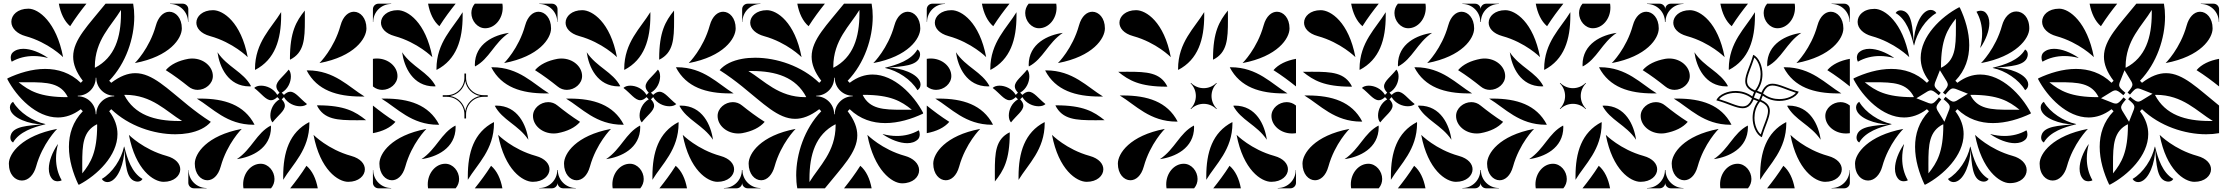

<svg xmlns="http://www.w3.org/2000/svg" viewBox="-20 -1020 12040 1040"><path d="M33.6 -437.6C33.6 -434.3 34.1 -430.9 35 -427.6C48.3 -377.8 140.9 -347.5 207.6 -346.3C134.5 -339.1 51.5 -337.5 38 -287C36.8 -282.8 36.2 -278.5 36.2 -274.4C36.2 -263.7 40.4 -254 50.7 -248.1C84.4 -306.3 160.6 -330.9 225.4 -346.7L225.8 -348.2C159 -362.1 84.4 -410.4 50.7 -468.6C39.4 -462.1 33.6 -449.9 33.6 -437.6ZM531.4 -50.7C537.9 -39.4 550.1 -33.6 562.3 -33.6C565.7 -33.6 569.1 -34.1 572.4 -35C622.2 -48.3 652.5 -140.9 653.7 -207.6C660.9 -134.5 662.5 -51.5 713 -38C717.2 -36.8 721.5 -36.2 725.6 -36.2C736.3 -36.2 746 -40.4 752 -50.7C693.7 -84.4 669.2 -160.6 653.3 -225.4L651.8 -225.8C637.9 -159 589.6 -84.4 531.4 -50.7ZM20 -590.8C71.2 -493.4 176.7 -383.7 293.5 -383.7C334 -383.7 376 -396.9 417.5 -428.5L428.5 -417.5C373.9 -360.9 353.3 -293.2 353.3 -224.6C353.3 -153.6 375.4 -81.7 404.7 -20H409.2C506.6 -71.2 616.3 -176.7 616.3 -293.5C616.3 -334.1 603.1 -376 571.5 -417.5L582.5 -428.5C677.4 -337 814.1 -292.7 929.6 -292.7C954.2 -292.7 977.9 -294.7 1000 -298.7V-448.2C885.4 -540.2 805.6 -623.7 713 -623.7C673.1 -623.7 630.9 -608.3 582.5 -571.5L571.5 -582.5C663 -677.4 707.3 -814.1 707.3 -929.6C707.3 -954.3 705.3 -977.9 701.3 -1000H551.8C459.8 -885.4 376.3 -805.6 376.3 -713C376.3 -673.1 391.7 -630.9 428.5 -582.5L417.5 -571.5C360.9 -626.1 293.2 -646.7 224.6 -646.7C153.6 -646.7 81.6 -624.6 20 -595.3ZM401.2 -498.5V-501.5C429.2 -501.5 454.4 -513.3 472.1 -532.2C488.5 -549.6 498.5 -573 498.5 -598.8H501.5C501.5 -570.8 513.3 -545.6 532.2 -527.9C549.6 -511.5 573 -501.5 598.8 -501.5V-498.5C570.8 -498.5 545.6 -486.7 527.9 -467.8C511.5 -450.4 501.5 -427 501.5 -401.3H498.5C498.5 -429.2 486.7 -454.4 467.8 -472.1C450.4 -488.5 427 -498.5 401.2 -498.5ZM28 -134C28 -73.7 62.4 -42.1 98.8 -42.1C135.2 -42.1 163.8 -75.1 175.5 -117.8C210.2 -243.5 289.5 -321.8 289.5 -321.8C99.5 -285.8 28 -189 28 -134ZM38.1 -707.6C38.1 -699.8 39.9 -692 43.5 -685.8C79.8 -706.8 120.5 -716.5 162.1 -716.5C187.2 -716.5 212.7 -713 237.8 -706.3L238.2 -707.7C195.2 -736.6 146.4 -755.6 106.1 -755.6C82.7 -755.6 62.3 -749.1 47.6 -734.5C41.3 -728.1 38.1 -717.9 38.1 -707.6ZM80.9 -574.3C87.3 -574.4 93.7 -574.4 100 -574.4C111.4 -574.4 122.4 -574.5 133.1 -574.5C235.9 -574.5 309.2 -570.9 347.2 -494.2L341.3 -493.7C196.7 -494 139.2 -527.4 80.9 -574.3ZM244.4 -106.1C244.4 -82.7 250.9 -62.3 265.5 -47.6C271.9 -41.3 282.1 -38.1 292.4 -38.1C300.1 -38.1 308 -39.9 314.2 -43.5C293.2 -79.8 283.5 -120.5 283.5 -162.1C283.5 -187.2 287 -212.7 293.7 -237.8L292.3 -238.2C263.4 -195.2 244.4 -146.4 244.4 -106.1ZM425.5 -133.1C425.5 -235.9 429.1 -309.2 505.8 -347.2L506.3 -341.3C506 -196.7 472.6 -139.3 425.7 -80.9C425.6 -87.3 425.6 -93.7 425.6 -100C425.6 -111.4 425.5 -122.4 425.5 -133.1ZM493.7 -658.7C494 -803.3 583.1 -880.1 635.3 -966.1L635.4 -947C635 -818.2 602.8 -709 494.2 -652.8ZM298.7 -1000C308.2 -947.8 328.7 -904.5 360 -878C388.6 -923.3 418.9 -963.4 448.2 -1000ZM652.8 -505.8 658.7 -506.3C803.3 -506 880.1 -416.9 966.1 -364.7L947 -364.6C818.2 -365 709 -397.2 652.8 -505.8ZM878 -640C923.3 -611.4 963.4 -581.1 1000 -551.8V-701.3C947.8 -691.8 904.5 -671.3 878 -640ZM901.2 -998.5C954.9 -998.5 998.5 -954.9 998.5 -901.3H1000V-970C1000 -986.6 986.6 -1000 970 -1000H901.2ZM710.5 -678.3C900.5 -714.3 964.9 -811.6 964.9 -866.2C964.9 -922.5 931.9 -956.4 897 -956.4C862.6 -956.4 835.9 -923.8 824.5 -882.3C789.8 -756.6 710.5 -678.3 710.5 -678.3ZM678.2 -289.5C714.2 -99.5 811.6 -35.1 866.2 -35.1C922.5 -35.1 956.4 -68.1 956.4 -103C956.4 -131.5 933.8 -161.3 882.2 -175.5C756.5 -210.2 678.2 -289.5 678.2 -289.5ZM41.4 -902.1C41.4 -865.3 74.7 -836.3 117.8 -824.5C243.4 -789.8 321.8 -710.5 321.8 -710.5C285.8 -900.5 189 -973 134 -973C74.9 -973 41.4 -938.6 41.4 -902.1Z M1043.6 -897C1043.6 -868.5 1066.2 -838.7 1117.8 -824.5C1243.4 -789.8 1321.8 -710.5 1321.8 -710.5C1285.8 -900.5 1188.4 -964.9 1133.8 -964.9C1077.5 -964.9 1043.6 -931.9 1043.6 -897ZM1357 -543.6C1395.6 -514.2 1419.5 -477.1 1448.1 -477.1C1458.5 -477.1 1469.5 -482 1482 -494L1494 -482C1459.4 -461.7 1444.4 -424.1 1444.4 -394.2C1444.4 -378.4 1448.6 -364.8 1456.3 -357C1486.4 -395.5 1523.1 -419.4 1523.1 -447.8C1523.1 -458.3 1518.1 -469.4 1506 -482L1518 -494C1538.3 -459.4 1575.9 -444.4 1605.8 -444.4C1621.6 -444.4 1635.2 -448.6 1643 -456.3C1604.5 -486.4 1580.6 -523.1 1552.2 -523.1C1541.7 -523.1 1530.7 -518.1 1518 -506L1506 -518C1540.6 -538.3 1555.6 -575.9 1555.6 -605.8C1555.6 -621.6 1551.4 -635.2 1543.7 -643C1513.6 -604.5 1476.9 -580.6 1476.9 -552.2C1476.9 -541.7 1481.9 -530.7 1494 -518L1482 -506C1461.7 -540.6 1424.1 -556 1394.2 -556C1378.4 -556 1364.8 -551.7 1357 -543.6ZM1035.1 -133.8C1035.1 -77.5 1068.1 -43.6 1103 -43.6C1131.5 -43.6 1161.3 -66.2 1175.5 -117.8C1210.2 -243.4 1289.5 -321.8 1289.5 -321.8C1099.5 -285.8 1035.1 -188.4 1035.1 -133.8ZM1000 -30C1000 -13.4 1013.4 0 1030 0H1098.8V-1.5C1045.1 -1.5 1001.5 -45.1 1001.5 -98.8H1000ZM1158 -737C1169 -658 1215 -552 1332 -552L1340 -553C1299.2 -631 1212 -656 1158 -737ZM1000 -551.8C1015.4 -538.8 1033.1 -533.2 1050.5 -533.2C1092.7 -533.2 1133 -566.2 1133 -608C1133 -660 1082.6 -703 1021.5 -703C1014.4 -703 1007.3 -702.5 1000 -701.3ZM1046 -486C1132 -434 1208.3 -344.5 1352.9 -344.2L1358.8 -344.7C1302.6 -453.3 1194 -486 1065 -486ZM1000 -298.7C1052.2 -308.2 1095.5 -328.7 1122 -360C1076.7 -388.6 1036.6 -418.9 1000 -448.2ZM1263 -158C1342 -169 1448 -215 1448 -332L1447 -340C1369 -299.2 1344 -212 1263 -158ZM1297 -21.5C1297 -14.5 1297.5 -7.3 1298.7 0H1448.2C1461.2 -15.4 1466.8 -33.1 1466.8 -50.5C1466.8 -92.7 1433.8 -133 1392 -133C1340 -133 1297 -82.6 1297 -21.5ZM1514 -46C1566 -132 1655.5 -208.3 1655.8 -352.9L1655.3 -358.8C1546.7 -302.6 1514 -194 1514 -65ZM1551.8 0H1701.3C1691.8 -52.2 1671.3 -95.5 1640 -122C1611.3 -76.7 1581.1 -36.6 1551.8 0ZM1361.2 -647.1 1361.7 -641.2C1470.3 -697.4 1502.5 -806.6 1502.9 -935.4C1502.9 -942.1 1502.9 -947.8 1502.8 -954.5C1450.6 -868.5 1361.5 -791.7 1361.2 -647.1ZM1550.5 -702.4 1551 -696.6C1627.6 -734.6 1631.3 -807.8 1631.3 -910.6C1631.3 -921.3 1631.2 -932.4 1631.2 -943.7C1631.2 -950.1 1631.2 -956.4 1631 -962.9C1584.1 -904.5 1550.8 -847 1550.5 -702.4ZM1641.2 -638.3C1697.4 -529.7 1806.6 -497.5 1935.4 -497.1C1942.1 -497.1 1947.8 -497.1 1954.5 -497.2C1868.5 -549.4 1791.7 -638.5 1647.1 -638.8ZM1696.6 -449C1734.5 -372.4 1807.8 -368.7 1910.6 -368.7C1921.3 -368.7 1932.4 -368.8 1943.7 -368.8C1950.1 -368.8 1956.4 -368.8 1962.9 -369C1904.5 -415.9 1847 -449.2 1702.4 -449.5ZM1710.5 -678.3C1900.5 -714.3 1964.9 -811.6 1964.9 -866.2C1964.9 -922.5 1931.9 -956.4 1897 -956.4C1868.5 -956.4 1838.7 -933.8 1824.5 -882.3C1789.8 -756.6 1710.5 -678.3 1710.5 -678.3ZM1678.2 -289.5C1714.2 -99.5 1811.6 -35.1 1866.2 -35.1C1922.5 -35.1 1956.4 -68.1 1956.4 -103C1956.4 -131.5 1933.8 -161.3 1882.2 -175.5C1756.5 -210.2 1678.2 -289.5 1678.2 -289.5Z M2263 -158C2342 -169 2448 -215 2448 -332L2447 -340C2369 -299.2 2344 -212 2263 -158ZM2297 -21.5C2297 -14.5 2297.5 -7.3 2298.7 0H2448.2C2461.2 -15.4 2466.8 -33.1 2466.8 -50.5C2466.8 -92.7 2433.8 -133 2392 -133C2340 -133 2297 -82.6 2297 -21.5ZM2514 -46C2566 -132 2655.5 -208.3 2655.8 -352.9L2655.3 -358.8C2546.7 -302.6 2514 -194 2514 -65ZM2551.8 0H2701.3C2691.8 -52.2 2671.3 -95.5 2640 -122C2611.3 -76.7 2581.1 -36.6 2551.8 0ZM2552 -668 2553 -660C2631 -700.8 2656 -788 2737 -842C2658 -831 2552 -785 2552 -668ZM2533.2 -949.5C2533.2 -907.3 2566.2 -867 2608 -867C2660 -867 2703 -917.4 2703 -978.5C2703 -985.6 2702.5 -992.7 2701.3 -1000H2551.8C2538.8 -984.7 2533.2 -966.9 2533.2 -949.5ZM2344.2 -647.1 2344.7 -641.2C2453.3 -697.4 2486 -806 2486 -935V-954C2434 -868 2344.5 -791.7 2344.2 -647.1ZM2298.7 -1000C2308.2 -947.8 2328.7 -904.5 2360 -878C2388.6 -923.3 2418.9 -963.4 2448.2 -1000ZM2660 -447C2700.8 -369 2788 -344 2842 -263C2831 -342 2785 -448 2668 -448ZM2867 -392C2867 -340 2917.4 -297 2978.5 -297C2985.6 -297 2992.7 -297.5 3000 -298.7V-448.2C2984.7 -461.2 2966.9 -466.8 2949.5 -466.8C2907.3 -466.8 2867 -433.8 2867 -392ZM2641.2 -655.3C2697.4 -546.7 2806 -514 2935 -514H2954C2868 -566 2791.7 -655.5 2647.1 -655.8ZM2878 -640C2923.3 -611.3 2963.4 -581.1 3000 -551.8V-701.3C2947.8 -691.8 2904.5 -671.3 2878 -640ZM2158 -737C2169 -658 2215 -552 2332 -552L2340 -553C2299.2 -631 2212 -656 2158 -737ZM2000 -551.8C2015.4 -538.8 2033.1 -533.2 2050.5 -533.2C2092.7 -533.2 2133 -566.2 2133 -608C2133 -660 2082.6 -703.1 2021.5 -703.1C2014.4 -703.1 2007.3 -702.5 2000 -701.3ZM2046 -486C2132 -434 2208.3 -344.5 2352.9 -344.2L2358.8 -344.7C2302.6 -453.3 2194 -486 2065 -486ZM2000 -298.7C2052.2 -308.2 2095.5 -328.7 2122 -360C2076.7 -388.7 2036.6 -418.9 2000 -448.2ZM2678.2 -289.5C2714.2 -99.5 2811.6 -35.1 2866.2 -35.1C2922.5 -35.1 2956.4 -68.1 2956.4 -103C2956.4 -131.5 2933.8 -161.3 2882.2 -175.5C2756.5 -210.2 2678.2 -289.5 2678.2 -289.5ZM2901.2 0H2970C2986.6 0 3000 -13.4 3000 -30V-98.8H2998.5C2998.5 -45.1 2954.9 -1.5 2901.2 -1.5ZM2710.5 -678.3C2900.5 -714.3 2964.9 -811.6 2964.9 -866.2C2964.9 -922.5 2931.9 -956.4 2897 -956.4C2868.5 -956.4 2838.7 -933.8 2824.5 -882.3C2789.8 -756.6 2710.5 -678.3 2710.5 -678.3ZM2901.2 -998.5C2954.9 -998.5 2998.5 -954.9 2998.5 -901.3H3000V-970C3000 -986.6 2986.6 -1000 2970 -1000H2901.2ZM2043.6 -897C2043.6 -868.5 2066.2 -838.7 2117.8 -824.5C2243.4 -789.8 2321.8 -710.5 2321.8 -710.5C2285.8 -900.5 2188.4 -964.9 2133.8 -964.9C2077.5 -964.9 2043.6 -931.9 2043.6 -897ZM2000 -901.3H2001.5C2001.5 -954.9 2045.1 -998.5 2098.8 -998.5V-1000H2030C2013.4 -1000 2000 -986.6 2000 -970ZM2035.1 -133.8C2035.1 -77.5 2068.1 -43.6 2103 -43.6C2131.5 -43.6 2161.3 -66.3 2175.5 -117.8C2210.2 -243.5 2289.5 -321.8 2289.5 -321.8C2099.5 -285.8 2035.1 -188.4 2035.1 -133.8ZM2000 -30C2000 -13.4 2013.4 0 2030 0H2098.8V-1.5C2045.1 -1.5 2001.5 -45.1 2001.5 -98.8H2000ZM2378.2 -495.5H2401.2C2453.3 -495.5 2495.5 -453.3 2495.5 -401.3V-378.3H2504.5V-401.3C2504.5 -453.3 2546.7 -495.5 2598.8 -495.5H2621.8V-504.5H2598.8C2546.7 -504.5 2504.5 -546.7 2504.5 -598.8V-621.8H2495.5V-598.8C2495.5 -546.7 2453.3 -504.5 2401.2 -504.5H2378.2ZM2418.6 -500C2459.8 -507.3 2492.5 -539.2 2500 -581.4C2507.3 -540.2 2539.2 -507.5 2581.4 -500C2540.2 -492.7 2507.5 -460.8 2500 -418.6C2492.7 -459.8 2460.8 -492.5 2418.6 -500Z M3710.5 -678.2C3900.5 -714.2 3964.9 -811.6 3964.9 -866.2C3964.9 -922.5 3931.9 -956.4 3897 -956.4C3868.5 -956.4 3838.7 -933.8 3824.5 -882.2C3789.8 -756.5 3710.5 -678.2 3710.5 -678.2ZM3043.6 -897C3043.6 -868.5 3066.2 -838.7 3117.8 -824.5C3243.4 -789.8 3321.8 -710.5 3321.8 -710.5C3285.8 -900.5 3188.4 -964.9 3133.8 -964.9C3077.5 -964.9 3043.6 -931.9 3043.6 -897ZM3035.1 -133.8C3035.1 -77.5 3068.1 -43.6 3103 -43.6C3131.5 -43.6 3161.3 -66.2 3175.5 -117.8C3210.2 -243.4 3289.5 -321.8 3289.5 -321.8C3099.5 -285.8 3035.1 -188.4 3035.1 -133.8ZM3000 -30C3000 -13.4 3013.4 0 3030 0H3098.8V-1.5C3045.1 -1.5 3001.5 -45.1 3001.5 -98.8H3000ZM3357 -543.6C3395.6 -514.2 3419.5 -477.1 3448.1 -477.1C3458.5 -477.1 3469.5 -482 3482 -494L3494 -482C3459.4 -461.7 3444.4 -424.1 3444.4 -394.2C3444.4 -378.4 3448.6 -364.8 3456.3 -357C3486.4 -395.5 3523.1 -419.4 3523.1 -447.8C3523.1 -458.3 3518.1 -469.4 3506 -482L3518 -494C3538.3 -459.4 3575.9 -444.4 3605.8 -444.4C3621.6 -444.4 3635.2 -448.6 3643 -456.3C3604.5 -486.4 3580.6 -523.1 3552.2 -523.1C3541.7 -523.1 3530.7 -518.1 3518 -506L3506 -518C3540.6 -538.3 3555.6 -575.9 3555.6 -605.8C3555.6 -621.6 3551.4 -635.2 3543.7 -643C3513.6 -604.5 3476.9 -580.6 3476.9 -552.2C3476.9 -541.7 3481.9 -530.7 3494 -518L3482 -506C3461.7 -540.6 3424.1 -556 3394.2 -556C3378.4 -556 3364.8 -551.7 3357 -543.6ZM3678.2 -289.5C3714.2 -99.5 3811.6 -35.1 3866.2 -35.1C3922.5 -35.1 3956.4 -68.1 3956.4 -103C3956.4 -131.5 3933.8 -161.3 3882.2 -175.5C3756.5 -210.2 3678.2 -289.5 3678.2 -289.5ZM3901.2 0H3970C3986.6 0 4000 -13.4 4000 -30V-98.8H3998.5C3998.5 -45.1 3954.9 -1.5 3901.2 -1.5ZM3158 -737C3169 -658 3215 -552 3332 -552L3340 -553C3299.2 -631 3212 -656 3158 -737ZM3000 -551.8C3015.4 -538.8 3033.1 -533.2 3050.5 -533.2C3092.7 -533.2 3133 -566.2 3133 -608C3133 -660 3082.6 -703 3021.5 -703C3014.4 -703 3007.3 -702.5 3000 -701.3ZM3046 -486C3132 -434 3208.3 -344.5 3352.9 -344.2L3358.8 -344.7C3302.6 -453.3 3194 -486 3065 -486ZM3000 -298.7C3052.2 -308.2 3095.5 -328.7 3122 -360C3076.7 -388.6 3036.6 -418.9 3000 -448.2ZM3660 -447C3700.8 -369 3788 -344 3842 -263C3831 -342 3785 -448 3668 -448ZM3867 -392C3867 -340 3917.4 -297 3978.5 -297C3985.6 -297 3992.7 -297.5 4000 -298.7V-448.2C3984.7 -461.2 3966.9 -466.8 3949.5 -466.8C3907.3 -466.8 3867 -433.8 3867 -392ZM3641.2 -655.3C3697.4 -546.7 3806 -514 3935 -514H3954C3868 -566 3791.7 -655.5 3647.1 -655.8ZM3878 -640C3923.3 -611.3 3963.4 -581.1 4000 -551.8V-701.3C3947.8 -691.8 3904.5 -671.3 3878 -640ZM3263 -158C3342 -169 3448 -215 3448 -332L3447 -340C3369 -299.2 3344 -212 3263 -158ZM3297 -21.5C3297 -14.5 3297.5 -7.3 3298.7 0H3448.2C3461.2 -15.4 3466.8 -33.1 3466.8 -50.5C3466.8 -92.7 3433.8 -133 3392 -133C3340 -133 3297 -82.6 3297 -21.5ZM3514 -46C3566 -132 3655.5 -208.3 3655.8 -352.9L3655.3 -358.8C3546.7 -302.6 3514 -194 3514 -65ZM3551.8 0H3701.3C3691.8 -52.2 3671.3 -95.5 3640 -122C3611.3 -76.7 3581.1 -36.6 3551.8 0ZM3361.2 -647.1 3361.7 -641.2C3470.3 -697.4 3502.5 -806.6 3502.9 -935.4C3502.9 -942.1 3502.9 -947.8 3502.8 -954.5C3450.6 -868.5 3361.5 -791.7 3361.2 -647.1ZM3550.5 -702.4 3551 -696.6C3627.6 -734.6 3631.3 -807.8 3631.3 -910.6C3631.3 -921.3 3631.2 -932.4 3631.2 -943.7C3631.2 -950.1 3631.2 -956.4 3631 -962.9C3584.1 -904.5 3550.8 -847 3550.5 -702.4Z M4774.2 -651.8C4841 -637.9 4915.7 -589.6 4949.3 -531.4C4960.6 -537.9 4966.3 -550.1 4966.3 -562.3C4966.3 -565.7 4965.9 -569.1 4965 -572.4C4951.7 -622.2 4859 -652.5 4792.4 -653.7C4865.5 -660.9 4948.5 -662.5 4962 -713C4963.2 -717.2 4963.8 -721.5 4963.8 -725.6C4963.8 -736.3 4959.6 -746 4949.3 -752C4915.7 -693.7 4839.4 -669.2 4774.6 -653.3ZM4000 -551.8C4114.6 -459.8 4194.4 -376.3 4287 -376.3C4326.9 -376.3 4369.1 -391.7 4417.5 -428.5L4428.5 -417.5C4337 -322.6 4292.7 -185.9 4292.7 -70.4C4292.7 -45.8 4294.7 -22.1 4298.7 0H4448.2C4540.2 -114.6 4623.7 -194.4 4623.7 -287C4623.7 -326.9 4608.3 -369.1 4571.5 -417.5L4582.5 -428.5C4639.1 -373.9 4706.8 -353.3 4775.4 -353.3C4846.4 -353.3 4918.3 -375.4 4980 -404.7V-409.2C4928.8 -506.6 4823.3 -616.3 4706.5 -616.3C4665.9 -616.3 4624 -603.1 4582.5 -571.5L4571.5 -582.5C4663 -677.4 4707.3 -814.1 4707.3 -929.6C4707.3 -954.2 4705.3 -977.9 4701.3 -1000H4551.8C4459.8 -885.4 4376.3 -805.6 4376.3 -713C4376.3 -673.1 4391.7 -630.9 4428.5 -582.5L4417.5 -571.5C4322.6 -663 4185.9 -707.3 4070.4 -707.3C4045.8 -707.3 4022.1 -705.3 4000 -701.3ZM4401.2 -498.5V-501.5C4429.2 -501.5 4454.4 -513.3 4472.1 -532.2C4488.5 -549.6 4498.5 -573 4498.5 -598.8H4501.5C4501.5 -570.8 4513.3 -545.6 4532.2 -527.9C4549.6 -511.5 4573 -501.5 4598.8 -501.5V-498.5C4570.8 -498.5 4545.6 -486.7 4527.9 -467.8C4511.5 -450.4 4501.5 -427 4501.5 -401.2H4498.5C4498.5 -429.2 4486.7 -454.4 4467.8 -472.1C4450.4 -488.5 4427 -498.5 4401.2 -498.5ZM4678.2 -289.5C4714.2 -99.5 4811 -27 4866 -27C4925.1 -27 4958.6 -61.4 4958.6 -97.9C4958.6 -134.7 4925.3 -163.6 4882.2 -175.5C4756.5 -210.2 4678.2 -289.5 4678.2 -289.5ZM4761.8 -292.3C4804.8 -263.4 4853.7 -244.4 4893.9 -244.4C4917.3 -244.4 4937.7 -250.9 4952.4 -265.5C4958.7 -271.9 4961.9 -282.1 4961.9 -292.4C4961.9 -300.1 4960.1 -308 4956.5 -314.2C4920.2 -293.2 4879.5 -283.5 4837.9 -283.5C4812.8 -283.5 4787.3 -287 4762.2 -293.7ZM4652.8 -505.8 4658.7 -506.3C4803.3 -506 4860.8 -472.6 4919.1 -425.7C4912.7 -425.6 4906.3 -425.6 4900 -425.6C4888.6 -425.6 4877.6 -425.5 4866.9 -425.5C4764.1 -425.5 4690.8 -429.1 4652.8 -505.8ZM4364.6 -53C4365 -181.8 4397.2 -291 4505.8 -347.2L4506.3 -341.3C4506 -196.7 4416.9 -119.9 4364.7 -33.9ZM4551.8 0H4701.3C4691.8 -52.2 4671.3 -95.5 4640 -122C4611.3 -76.7 4581.1 -36.6 4551.8 0ZM4493.7 -658.7C4494 -803.3 4583.1 -880.1 4635.3 -966.1L4635.4 -947C4635 -818.2 4602.8 -709 4494.2 -652.8ZM4298.7 -1000C4308.2 -947.8 4328.7 -904.5 4360 -878C4388.6 -923.3 4418.9 -963.4 4448.2 -1000ZM4033.9 -635.3 4053 -635.4C4181.8 -635 4291 -602.8 4347.2 -494.2L4341.3 -493.7C4196.7 -494 4119.9 -583.1 4033.9 -635.3ZM4000 -298.7C4052.2 -308.2 4095.5 -328.7 4122 -360C4076.7 -388.6 4036.6 -418.9 4000 -448.2ZM4000 -901.2H4001.5C4001.5 -954.9 4045.1 -998.5 4098.8 -998.5V-1000H4030C4013.4 -1000 4000 -986.6 4000 -970ZM4043.6 -897C4043.6 -862.6 4076.2 -835.9 4117.8 -824.5C4243.5 -789.8 4321.8 -710.5 4321.8 -710.5C4285.8 -900.5 4188.4 -964.9 4133.8 -964.9C4077.5 -964.9 4043.6 -931.9 4043.6 -897ZM4000 -30C4000 -13.4 4013.4 0 4030 0H4098.8V-1.5C4045.1 -1.5 4001.5 -45.1 4001.5 -98.8H4000ZM4035.1 -133.8C4035.1 -77.5 4068.1 -43.6 4103 -43.6C4137.4 -43.6 4164.1 -76.2 4175.5 -117.8C4210.2 -243.5 4289.5 -321.8 4289.5 -321.8C4099.5 -285.8 4035.1 -188.4 4035.1 -133.8ZM4710.5 -678.3C4900.5 -714.3 4964.9 -811.6 4964.9 -866.2C4964.9 -922.5 4931.9 -956.4 4897 -956.4C4868.5 -956.4 4838.7 -933.8 4824.5 -882.3C4789.8 -756.6 4710.5 -678.3 4710.5 -678.3Z M5035.1 -133.8C5035.1 -77.5 5068.1 -43.6 5103 -43.6C5131.5 -43.6 5161.3 -66.3 5175.5 -117.8C5210.2 -243.5 5289.5 -321.8 5289.5 -321.8C5099.5 -285.8 5035.1 -188.4 5035.1 -133.8ZM5710.5 -678.3C5900.5 -714.3 5964.9 -811.6 5964.9 -866.2C5964.9 -922.5 5931.9 -956.4 5897 -956.4C5868.5 -956.4 5838.7 -933.8 5824.5 -882.3C5789.8 -756.6 5710.5 -678.3 5710.5 -678.3ZM5357 -543.6C5395.6 -514.2 5419.5 -477.1 5448.1 -477.1C5458.5 -477.1 5469.5 -482 5482 -494L5494 -482C5459.4 -461.7 5444.4 -424.1 5444.4 -394.2C5444.4 -378.4 5448.6 -364.8 5456.3 -357C5486.4 -395.5 5523.1 -419.4 5523.1 -447.8C5523.1 -458.3 5518.1 -469.4 5506 -482L5518 -494C5538.3 -459.4 5575.9 -444.4 5605.8 -444.4C5621.6 -444.4 5635.2 -448.6 5643 -456.3C5604.6 -486.4 5580.6 -523.1 5552.2 -523.1C5541.7 -523.1 5530.7 -518.1 5518 -506L5506 -518C5540.6 -538.3 5555.6 -575.9 5555.6 -605.8C5555.6 -621.6 5551.4 -635.2 5543.7 -643C5513.6 -604.6 5476.9 -580.6 5476.9 -552.2C5476.9 -541.7 5481.9 -530.7 5494 -518L5482 -506C5461.7 -540.6 5424.1 -556 5394.3 -556C5378.4 -556 5364.8 -551.7 5357 -543.6ZM5043.6 -897C5043.6 -868.5 5066.3 -838.7 5117.8 -824.5C5243.5 -789.8 5321.8 -710.5 5321.8 -710.5C5285.8 -900.5 5188.4 -964.9 5133.8 -964.9C5077.5 -964.9 5043.6 -931.9 5043.6 -897ZM5000 -901.3H5001.5C5001.5 -954.9 5045.1 -998.5 5098.8 -998.5V-1000H5030C5013.4 -1000 5000 -986.6 5000 -970ZM5158 -737C5169 -658 5215 -552 5332 -552L5340 -553C5299.2 -631 5212 -656 5158 -737ZM5000 -551.8C5015.4 -538.8 5033.1 -533.2 5050.5 -533.2C5092.7 -533.2 5133 -566.2 5133 -608C5133 -660 5082.6 -703.1 5021.5 -703.1C5014.5 -703.1 5007.3 -702.5 5000 -701.3ZM5046 -486C5132 -434 5208.3 -344.5 5352.9 -344.2L5358.8 -344.7C5302.6 -453.3 5194 -486 5065 -486ZM5000 -298.7C5052.2 -308.2 5095.5 -328.7 5122 -360C5076.7 -388.7 5036.6 -418.9 5000 -448.2ZM5552 -668 5553 -660C5631 -700.8 5656 -788 5737 -842C5658 -831 5552 -785 5552 -668ZM5533.2 -949.5C5533.2 -907.3 5566.2 -867 5608 -867C5660 -867 5703.1 -917.4 5703.1 -978.5C5703.1 -985.6 5702.5 -992.7 5701.3 -1000H5551.8C5538.8 -984.7 5533.2 -966.9 5533.2 -949.5ZM5344.2 -647.1 5344.7 -641.2C5453.3 -697.4 5486 -806 5486 -935V-954C5434 -868 5344.5 -791.7 5344.2 -647.1ZM5298.7 -1000C5308.2 -947.8 5328.7 -904.5 5360 -878C5388.7 -923.3 5418.9 -963.4 5448.2 -1000ZM5497.1 -64.6C5497.1 -57.9 5497.1 -52.2 5497.2 -45.5C5549.4 -131.5 5638.5 -208.3 5638.8 -352.9L5638.3 -358.8C5529.7 -302.6 5497.5 -193.4 5497.1 -64.6ZM5368.7 -89.4C5368.7 -78.7 5368.8 -67.6 5368.8 -56.3C5368.8 -49.9 5368.8 -43.6 5369 -37.1C5415.9 -95.5 5449.2 -153 5449.5 -297.6L5449 -303.4C5372.4 -265.5 5368.7 -192.2 5368.7 -89.4ZM5641.2 -638.3C5697.4 -529.7 5806.6 -497.5 5935.4 -497.1C5942.1 -497.1 5947.8 -497.1 5954.5 -497.2C5868.5 -549.4 5791.7 -638.5 5647.1 -638.8ZM5696.6 -449C5734.6 -372.4 5807.8 -368.7 5910.6 -368.7C5921.3 -368.7 5932.4 -368.8 5943.7 -368.8C5950.1 -368.8 5956.4 -368.8 5962.9 -369C5904.5 -415.9 5847 -449.2 5702.4 -449.5ZM5678.3 -289.5C5714.3 -99.5 5811.6 -35.1 5866.2 -35.1C5922.5 -35.1 5956.4 -68.1 5956.4 -103C5956.4 -131.5 5933.8 -161.3 5882.3 -175.5C5756.6 -210.2 5678.3 -289.5 5678.3 -289.5Z M6361.2 -647.1 6361.7 -641.2C6470.3 -697.4 6502.5 -806.6 6502.9 -935.4C6502.9 -942.1 6502.9 -947.8 6502.8 -954.5C6450.6 -868.5 6361.5 -791.7 6361.2 -647.1ZM6550.5 -702.4 6551 -696.6C6627.6 -734.5 6631.3 -807.8 6631.3 -910.6C6631.3 -921.3 6631.2 -932.4 6631.2 -943.7C6631.2 -950.1 6631.2 -956.4 6631 -962.9C6584.1 -904.5 6550.8 -847 6550.5 -702.4ZM6045.5 -502.8C6131.5 -450.6 6208.3 -361.5 6352.9 -361.2L6358.8 -361.7C6302.6 -470.3 6193.4 -502.5 6064.6 -502.9C6057.9 -502.9 6052.2 -502.9 6045.5 -502.8ZM6037.1 -631C6095.5 -584.1 6153 -550.8 6297.6 -550.5L6303.4 -551C6265.5 -627.6 6192.2 -631.3 6089.4 -631.3C6078.7 -631.3 6067.6 -631.2 6056.3 -631.2C6049.9 -631.2 6043.6 -631.2 6037.1 -631ZM6043.6 -897C6043.6 -868.5 6066.2 -838.7 6117.8 -824.5C6243.4 -789.8 6321.8 -710.5 6321.8 -710.5C6285.8 -900.5 6188.4 -964.9 6133.8 -964.9C6077.5 -964.9 6043.6 -931.9 6043.6 -897ZM6678.2 -289.5C6714.2 -99.5 6811.6 -35.1 6866.2 -35.1C6922.5 -35.1 6956.4 -68.1 6956.4 -103C6956.4 -131.5 6933.8 -161.3 6882.2 -175.5C6756.5 -210.2 6678.2 -289.5 6678.2 -289.5ZM6901.2 0H6970C6986.6 0 7000 -13.4 7000 -30V-98.8H6998.5C6998.5 -45.1 6954.9 -1.5 6901.2 -1.5ZM6660 -447C6700.8 -369 6788 -344 6842 -263C6831 -342 6785 -448 6668 -448ZM6867 -392C6867 -340 6917.4 -297 6978.5 -297C6985.6 -297 6992.7 -297.5 7000 -298.7V-448.2C6984.7 -461.2 6966.9 -466.8 6949.5 -466.8C6907.3 -466.8 6867 -433.8 6867 -392ZM6641.2 -655.3C6697.4 -546.7 6806 -514 6935 -514H6954C6868 -566 6791.7 -655.5 6647.1 -655.8ZM6878 -640C6923.3 -611.4 6963.4 -581.1 7000 -551.8V-701.3C6947.8 -691.8 6904.5 -671.3 6878 -640ZM6035.1 -133.8C6035.1 -77.5 6068.1 -43.6 6103 -43.6C6131.5 -43.6 6161.3 -66.3 6175.5 -117.8C6210.2 -243.5 6289.5 -321.8 6289.5 -321.8C6099.5 -285.8 6035.1 -188.4 6035.1 -133.8ZM6710.5 -678.3C6900.5 -714.3 6964.9 -811.6 6964.9 -866.2C6964.9 -922.5 6931.9 -956.4 6897 -956.4C6868.5 -956.4 6838.7 -933.8 6824.5 -882.3C6789.8 -756.6 6710.5 -678.3 6710.5 -678.3ZM6263 -158C6342 -169 6448 -215 6448 -332L6447 -340C6369 -299.2 6344 -212 6263 -158ZM6297 -21.5C6297 -14.5 6297.5 -7.3 6298.7 0H6448.2C6461.2 -15.4 6466.8 -33.1 6466.8 -50.5C6466.8 -92.7 6433.8 -133 6392 -133C6340 -133 6297 -82.6 6297 -21.5ZM6514 -46C6566 -132 6655.5 -208.3 6655.8 -352.9L6655.3 -358.8C6546.7 -302.6 6514 -194 6514 -65ZM6551.8 0H6701.3C6691.8 -52.2 6671.3 -95.5 6640 -122C6611.4 -76.7 6581.1 -36.6 6551.8 0ZM6429.1 -431.2 6431.2 -429.1C6450.2 -448.1 6475.1 -457.6 6500 -457.6C6524.9 -457.6 6549.8 -448.1 6568.8 -429.1L6570.9 -431.2C6551.9 -450.2 6542.4 -475.1 6542.4 -500C6542.4 -524.9 6551.9 -549.8 6570.9 -568.8L6568.8 -570.9C6549.8 -551.9 6524.9 -542.4 6500 -542.4C6475.1 -542.4 6450.2 -551.9 6431.2 -570.9L6429.1 -568.8C6448.1 -549.8 6457.6 -524.9 6457.6 -500C6457.6 -475.1 6448.1 -450.2 6429.1 -431.2Z M7035.1 -133.8C7035.1 -77.5 7068.1 -43.6 7103 -43.6C7131.5 -43.6 7161.3 -66.3 7175.5 -117.8C7210.2 -243.5 7289.5 -321.8 7289.5 -321.8C7099.5 -285.8 7035.1 -188.4 7035.1 -133.8ZM7043.6 -897C7043.6 -868.5 7066.2 -838.7 7117.8 -824.5C7243.4 -789.8 7321.8 -710.5 7321.8 -710.5C7285.8 -900.5 7188.4 -964.9 7133.8 -964.9C7077.5 -964.9 7043.6 -931.9 7043.6 -897ZM7357 -543.6C7395.6 -514.2 7419.5 -477.1 7448.1 -477.1C7458.5 -477.1 7469.5 -482 7482 -494L7494 -482C7459.4 -461.7 7444.4 -424.1 7444.4 -394.2C7444.4 -378.4 7448.6 -364.8 7456.3 -357C7486.4 -395.5 7523.1 -419.4 7523.1 -447.8C7523.1 -458.3 7518.1 -469.4 7506 -482L7518 -494C7538.3 -459.4 7575.9 -444.4 7605.8 -444.4C7621.6 -444.4 7635.2 -448.6 7643 -456.3C7604.5 -486.4 7580.6 -523.1 7552.2 -523.1C7541.7 -523.1 7530.7 -518.1 7518 -506L7506 -518C7540.6 -538.3 7555.6 -575.9 7555.6 -605.8C7555.6 -621.6 7551.4 -635.2 7543.7 -643C7513.6 -604.6 7476.9 -580.6 7476.9 -552.2C7476.9 -541.7 7481.9 -530.7 7494 -518L7482 -506C7461.7 -540.6 7424.1 -556 7394.2 -556C7378.4 -556 7364.8 -551.7 7357 -543.6ZM7710.5 -678.3C7900.5 -714.3 7964.9 -811.6 7964.9 -866.2C7964.9 -922.5 7931.9 -956.4 7897 -956.4C7868.5 -956.4 7838.7 -933.8 7824.5 -882.3C7789.8 -756.6 7710.5 -678.3 7710.5 -678.3ZM7901.2 -998.5C7954.9 -998.5 7998.5 -954.9 7998.5 -901.3H8000V-970C8000 -986.6 7986.6 -1000 7970 -1000H7901.2ZM7678.2 -289.5C7714.2 -99.5 7811.6 -35.1 7866.2 -35.1C7922.5 -35.1 7956.4 -68.1 7956.4 -103C7956.4 -131.5 7933.8 -161.3 7882.2 -175.5C7756.5 -210.2 7678.2 -289.5 7678.2 -289.5ZM7901.2 0H7970C7986.6 0 8000 -13.4 8000 -30V-98.8H7998.5C7998.5 -45.1 7954.9 -1.5 7901.2 -1.5ZM7660 -447C7700.8 -369 7788 -344 7842 -263C7831 -342 7785 -448 7668 -448ZM7867 -392C7867 -340 7917.4 -297 7978.5 -297C7985.6 -297 7992.7 -297.5 8000 -298.7V-448.2C7984.7 -461.2 7966.9 -466.8 7949.5 -466.8C7907.3 -466.8 7867 -433.8 7867 -392ZM7641.2 -655.3C7697.4 -546.7 7806 -514 7935 -514H7954C7868 -566 7791.7 -655.5 7647.1 -655.8ZM7878 -640C7923.3 -611.4 7963.4 -581.1 8000 -551.8V-701.3C7947.8 -691.8 7904.5 -671.3 7878 -640ZM7552 -668 7553 -660C7631 -700.8 7656 -788 7737 -842C7658 -831 7552 -785 7552 -668ZM7533.2 -949.5C7533.2 -907.3 7566.2 -867 7608 -867C7660 -867 7703 -917.4 7703 -978.5C7703 -985.6 7702.5 -992.7 7701.3 -1000H7551.8C7538.8 -984.7 7533.2 -966.9 7533.2 -949.5ZM7344.2 -647.1 7344.7 -641.2C7453.3 -697.4 7486 -806 7486 -935V-954C7434 -868 7344.5 -791.7 7344.2 -647.1ZM7298.7 -1000C7308.2 -947.8 7328.7 -904.5 7360 -878C7388.6 -923.3 7418.9 -963.4 7448.2 -1000ZM7263 -158C7342 -169 7448 -215 7448 -332L7447 -340C7369 -299.2 7344 -212 7263 -158ZM7297 -21.5C7297 -14.5 7297.5 -7.3 7298.7 0H7448.2C7461.2 -15.4 7466.8 -33.1 7466.8 -50.5C7466.8 -92.7 7433.8 -133 7392 -133C7340 -133 7297 -82.6 7297 -21.5ZM7514 -46C7566 -132 7655.5 -208.3 7655.8 -352.9L7655.3 -358.8C7546.7 -302.6 7514 -194 7514 -65ZM7551.8 0H7701.3C7691.8 -52.2 7671.3 -95.5 7640 -122C7611.3 -76.7 7581.1 -36.6 7551.8 0ZM7045.5 -502.8C7131.5 -450.6 7208.3 -361.5 7352.9 -361.2L7358.8 -361.7C7302.6 -470.3 7193.4 -502.5 7064.6 -502.9C7057.9 -502.9 7052.2 -502.9 7045.5 -502.8ZM7037.1 -631.1C7095.5 -584.1 7153 -550.8 7297.6 -550.5L7303.4 -551C7265.5 -627.6 7192.2 -631.3 7089.4 -631.3C7078.7 -631.3 7067.6 -631.2 7056.3 -631.2C7049.9 -631.2 7043.6 -631.2 7037.1 -631.1Z M8035.1 -133.8C8035.1 -77.5 8068.1 -43.6 8103 -43.6C8131.5 -43.6 8161.3 -66.3 8175.5 -117.8C8210.2 -243.5 8289.5 -321.8 8289.5 -321.8C8099.5 -285.8 8035.1 -188.4 8035.1 -133.8ZM8000 -30C8000 -13.4 8013.4 0 8030 0H8098.8V-1.5C8045.1 -1.5 8001.5 -45.1 8001.5 -98.8H8000ZM8043.6 -897C8043.6 -868.5 8066.2 -838.7 8117.8 -824.5C8243.4 -789.8 8321.8 -710.5 8321.8 -710.5C8285.8 -900.5 8188.4 -964.9 8133.8 -964.9C8077.5 -964.9 8043.6 -931.9 8043.6 -897ZM8000 -901.3H8001.5C8001.5 -954.9 8045.1 -998.5 8098.8 -998.5V-1000H8030C8013.4 -1000 8000 -986.6 8000 -970ZM8710.5 -678.3C8900.5 -714.3 8964.9 -811.6 8964.9 -866.2C8964.9 -922.5 8931.9 -956.4 8897 -956.4C8868.5 -956.4 8838.7 -933.8 8824.5 -882.3C8789.8 -756.6 8710.5 -678.3 8710.5 -678.3ZM8901.2 -998.5C8954.9 -998.5 8998.5 -954.9 8998.5 -901.3H9000V-970C9000 -986.6 8986.6 -1000 8970 -1000H8901.2ZM8678.2 -289.5C8714.2 -99.5 8811.6 -35.1 8866.2 -35.1C8922.5 -35.1 8956.4 -68.1 8956.4 -103C8956.4 -131.5 8933.8 -161.3 8882.2 -175.5C8756.5 -210.2 8678.2 -289.5 8678.2 -289.5ZM8901.2 0H8970C8986.6 0 9000 -13.4 9000 -30V-98.8H8998.5C8998.5 -45.1 8954.9 -1.5 8901.2 -1.5ZM8158 -737C8169 -658 8215 -552 8332 -552L8340 -553C8299.2 -631 8212 -656 8158 -737ZM8000 -551.8C8015.4 -538.8 8033.1 -533.2 8050.5 -533.2C8092.7 -533.2 8133 -566.2 8133 -608C8133 -660 8082.6 -703.1 8021.5 -703.1C8014.4 -703.1 8007.3 -702.5 8000 -701.3ZM8046 -486C8132 -434 8208.3 -344.5 8352.9 -344.2L8358.8 -344.7C8302.6 -453.3 8194 -486 8065 -486ZM8000 -298.7C8052.2 -308.2 8095.5 -328.7 8122 -360C8076.7 -388.7 8036.6 -418.9 8000 -448.2ZM8660 -447C8700.8 -369 8788 -344 8842 -263C8831 -342 8785 -448 8668 -448ZM8867 -392C8867 -340 8917.4 -297 8978.5 -297C8985.6 -297 8992.7 -297.5 9000 -298.7V-448.2C8984.7 -461.2 8966.9 -466.8 8949.5 -466.8C8907.3 -466.8 8867 -433.8 8867 -392ZM8641.2 -655.3C8697.4 -546.7 8806 -514 8935 -514H8954C8868 -566 8791.7 -655.5 8647.1 -655.8ZM8878 -640C8923.3 -611.4 8963.4 -581.1 9000 -551.8V-701.3C8947.8 -691.8 8904.5 -671.3 8878 -640ZM8552 -668 8553 -660C8631 -700.8 8656 -788 8737 -842C8658 -831 8552 -785 8552 -668ZM8533.2 -949.5C8533.2 -907.3 8566.2 -867 8608 -867C8660 -867 8703 -917.4 8703 -978.5C8703 -985.6 8702.5 -992.7 8701.3 -1000H8551.8C8538.8 -984.7 8533.2 -966.9 8533.2 -949.5ZM8344.2 -647.1 8344.7 -641.2C8453.3 -697.4 8486 -806 8486 -935V-954C8434 -868 8344.5 -791.7 8344.2 -647.1ZM8298.7 -1000C8308.2 -947.8 8328.7 -904.5 8360 -878C8388.6 -923.3 8418.9 -963.4 8448.2 -1000ZM8263 -158C8342 -169 8448 -215 8448 -332L8447 -340C8369 -299.2 8344 -212 8263 -158ZM8297 -21.5C8297 -14.5 8297.5 -7.3 8298.7 0H8448.2C8461.2 -15.4 8466.8 -33.1 8466.8 -50.5C8466.8 -92.7 8433.8 -133 8392 -133C8340 -133 8297 -82.6 8297 -21.5ZM8514 -46C8566 -132 8655.5 -208.3 8655.8 -352.9L8655.3 -358.8C8546.7 -302.6 8514 -194 8514 -65ZM8551.8 0H8701.3C8691.8 -52.2 8671.3 -95.5 8640 -122C8611.3 -76.7 8581.1 -36.6 8551.8 0ZM8429.1 -431.2 8431.2 -429.1C8450.2 -448.1 8475.1 -457.6 8500 -457.6C8524.9 -457.6 8549.8 -448.1 8568.8 -429.1L8570.9 -431.2C8551.9 -450.2 8542.4 -475.1 8542.4 -500C8542.4 -524.9 8551.9 -549.8 8570.9 -568.8L8568.8 -570.9C8549.8 -551.9 8524.9 -542.4 8500 -542.4C8475.1 -542.4 8450.2 -551.9 8431.2 -570.9L8429.1 -568.8C8448.1 -549.8 8457.6 -524.9 8457.6 -500C8457.6 -475.1 8448.1 -450.2 8429.1 -431.2Z M9263 -158C9342 -169 9448 -215 9448 -332L9447 -340C9369 -299.2 9344 -212 9263 -158ZM9297 -21.5C9297 -14.5 9297.5 -7.3 9298.7 0H9448.2C9461.2 -15.4 9466.8 -33.1 9466.8 -50.5C9466.8 -92.7 9433.8 -133 9392 -133C9340 -133 9297 -82.6 9297 -21.5ZM9514 -46C9566 -132 9655.5 -208.3 9655.8 -352.9L9655.3 -358.8C9546.7 -302.6 9514 -194 9514 -65ZM9551.8 0H9701.3C9691.8 -52.2 9671.3 -95.5 9640 -122C9611.3 -76.7 9581.1 -36.6 9551.8 0ZM9552 -668 9553 -660C9631 -700.8 9656 -788 9737 -842C9658 -831 9552 -785 9552 -668ZM9533.2 -949.5C9533.2 -907.3 9566.2 -867 9608 -867C9660 -867 9703 -917.4 9703 -978.5C9703 -985.6 9702.5 -992.7 9701.3 -1000H9551.8C9538.8 -984.7 9533.2 -966.9 9533.2 -949.5ZM9344.2 -647.1 9344.7 -641.2C9453.3 -697.4 9486 -806 9486 -935V-954C9434 -868 9344.5 -791.7 9344.2 -647.1ZM9298.7 -1000C9308.2 -947.8 9328.7 -904.5 9360 -878C9388.6 -923.3 9418.9 -963.4 9448.2 -1000ZM9660 -447C9700.8 -369 9788 -344 9842 -263C9831 -342 9785 -448 9668 -448ZM9867 -392C9867 -340 9917.4 -297 9978.5 -297C9985.6 -297 9992.7 -297.5 10000 -298.7V-448.2C9984.7 -461.2 9966.9 -466.8 9949.5 -466.8C9907.3 -466.8 9867 -433.8 9867 -392ZM9641.2 -655.3C9697.4 -546.7 9806 -514 9935 -514H9954C9868 -566 9791.7 -655.5 9647.1 -655.8ZM9878 -640C9923.3 -611.3 9963.4 -581.1 10000 -551.8V-701.3C9947.8 -691.8 9904.5 -671.3 9878 -640ZM9158 -737C9169 -658 9215 -552 9332 -552L9340 -553C9299.2 -631 9212 -656 9158 -737ZM9000 -551.8C9015.4 -538.8 9033.1 -533.2 9050.5 -533.2C9092.7 -533.2 9133 -566.2 9133 -608C9133 -660 9082.6 -703.1 9021.5 -703.1C9014.4 -703.1 9007.3 -702.5 9000 -701.3ZM9046 -486C9132 -434 9208.3 -344.5 9352.9 -344.2L9358.8 -344.7C9302.6 -453.3 9194 -486 9065 -486ZM9000 -298.7C9052.2 -308.2 9095.5 -328.7 9122 -360C9076.7 -388.7 9036.6 -418.9 9000 -448.2ZM9678.2 -289.5C9714.2 -99.5 9811.6 -35.1 9866.2 -35.1C9922.5 -35.1 9956.4 -68.1 9956.4 -103C9956.4 -131.5 9933.8 -161.3 9882.2 -175.5C9756.5 -210.2 9678.2 -289.5 9678.2 -289.5ZM9901.2 0H9970C9986.6 0 10000 -13.4 10000 -30V-98.8H9998.5C9998.5 -45.1 9954.9 -1.5 9901.2 -1.5ZM9710.5 -678.3C9900.5 -714.3 9964.9 -811.6 9964.9 -866.2C9964.9 -922.5 9931.9 -956.4 9897 -956.4C9868.5 -956.4 9838.7 -933.8 9824.5 -882.3C9789.8 -756.6 9710.5 -678.3 9710.5 -678.3ZM9901.2 -998.5C9954.9 -998.5 9998.5 -954.9 9998.5 -901.3H10000V-970C10000 -986.6 9986.6 -1000 9970 -1000H9901.2ZM9043.6 -897C9043.6 -868.5 9066.2 -838.7 9117.8 -824.5C9243.4 -789.8 9321.8 -710.5 9321.8 -710.5C9285.8 -900.5 9188.4 -964.9 9133.8 -964.9C9077.5 -964.9 9043.6 -931.9 9043.6 -897ZM9000 -901.3H9001.5C9001.5 -954.9 9045.1 -998.5 9098.8 -998.5V-1000H9030C9013.4 -1000 9000 -986.6 9000 -970ZM9035.1 -133.8C9035.1 -77.5 9068.1 -43.6 9103 -43.6C9131.5 -43.6 9161.3 -66.3 9175.5 -117.8C9210.2 -243.5 9289.5 -321.8 9289.5 -321.8C9099.5 -285.8 9035.1 -188.4 9035.1 -133.8ZM9000 -30C9000 -13.4 9013.4 0 9030 0H9098.8V-1.5C9045.1 -1.5 9001.5 -45.1 9001.5 -98.8H9000ZM9277 -476.5C9335.1 -461.6 9382.5 -433.7 9419.5 -433.7C9427.4 -433.7 9434.8 -435 9441.7 -437.9C9456.1 -444 9468.4 -457.2 9478.7 -481.2L9502.3 -471.6C9481.6 -443.9 9473.3 -412 9473.3 -382.1C9473.3 -360 9477.8 -338.9 9485.3 -321.4C9494.5 -299.5 9508.3 -283.2 9523.5 -277C9539.1 -335.2 9566.7 -382.4 9566.7 -419.1C9566.7 -427.1 9565.4 -434.5 9562.5 -441.5C9556.3 -455.9 9543 -468.3 9518.8 -478.7L9528.4 -502.3C9556.1 -481.6 9588 -473.3 9617.9 -473.3C9640 -473.3 9661.1 -477.8 9678.6 -485.3C9700.5 -494.5 9716.8 -508.3 9723 -523.5C9664.8 -539.1 9617.6 -566.7 9580.9 -566.7C9572.9 -566.7 9565.5 -565.4 9558.5 -562.5C9544.1 -556.3 9531.7 -543 9521.3 -518.8L9497.7 -528.4C9518.4 -556.1 9526.7 -588 9526.7 -617.9C9526.7 -640 9522.2 -661.1 9514.7 -678.6C9505.5 -700.5 9491.7 -716.8 9476.5 -723C9460.9 -664.8 9433.3 -617.6 9433.3 -580.9C9433.3 -572.9 9434.6 -565.5 9437.5 -558.6C9443.7 -544.1 9457 -531.7 9481.2 -521.3L9471.6 -497.7C9443.6 -518.6 9411.3 -527.1 9381 -527.1C9359.2 -527.1 9338.5 -522.7 9321.2 -515.3C9299.3 -506.1 9283 -492.1 9277 -476.5ZM9479.9 -491.5 9491.5 -520.1C9497.2 -517.8 9505.8 -514.3 9520.1 -508.5C9519 -505.7 9510.9 -485.6 9508.5 -479.9ZM9443.3 -581C9443.3 -612.7 9466.7 -655.9 9482.6 -707.8C9485.5 -705.3 9496.3 -696.5 9505.5 -674.7C9512.4 -658.4 9516.7 -638.7 9516.7 -618.1C9516.7 -590 9508.9 -560.1 9489.7 -534.3L9486.4 -530C9472.1 -536.1 9453.9 -545.5 9446.7 -562.5C9444.3 -568.1 9443.3 -574.3 9443.3 -581ZM9292 -482.7C9296.8 -488.8 9306.8 -498.4 9325.1 -506.1C9341.1 -512.9 9360.5 -517 9380.9 -517C9409.2 -517 9439.6 -509.1 9465.7 -489.7L9470 -486.4C9464 -472.3 9454.6 -454.2 9437.8 -447.1C9432 -444.6 9425.7 -443.5 9419 -443.5C9388.5 -443.5 9348.6 -466.1 9292 -482.7ZM9483.3 -381.9C9483.3 -410 9491.1 -439.9 9510.3 -465.7L9513.5 -470C9527.9 -463.9 9546.1 -454.5 9553.3 -437.5C9555.7 -431.9 9556.7 -425.7 9556.7 -419C9556.7 -387.3 9533.3 -344.1 9517.4 -292.2C9514.5 -294.7 9503.7 -303.5 9494.5 -325.3C9487.5 -341.6 9483.3 -361.3 9483.3 -381.9ZM9530 -513.6C9536.1 -527.9 9545.5 -546.1 9562.5 -553.3C9568.1 -555.7 9574.3 -556.7 9581 -556.7C9612.7 -556.7 9655.9 -533.3 9707.8 -517.4C9705.3 -514.5 9696.5 -503.7 9674.7 -494.5C9658.4 -487.5 9638.7 -483.3 9618 -483.3C9590 -483.3 9560.1 -491.1 9534.3 -510.3Z M10033.6 -437.6C10033.6 -434.3 10034.1 -430.9 10035 -427.6C10048.3 -377.8 10140.9 -347.5 10207.6 -346.3C10134.5 -339.1 10051.5 -337.5 10038 -287C10036.8 -282.8 10036.2 -278.5 10036.2 -274.4C10036.2 -263.7 10040.4 -254 10050.7 -248.1C10084.4 -306.3 10160.6 -330.9 10225.4 -346.7L10225.8 -348.2C10159 -362.1 10084.4 -410.4 10050.7 -468.6C10039.4 -462.1 10033.6 -449.9 10033.6 -437.6ZM10774.2 -651.8C10841 -637.9 10915.6 -589.6 10949.3 -531.4C10960.6 -537.9 10966.3 -550.1 10966.3 -562.3C10966.3 -565.7 10965.9 -569.1 10965 -572.4C10951.7 -622.2 10859 -652.5 10792.4 -653.7C10865.5 -660.9 10948.5 -662.5 10962 -713C10963.2 -717.2 10963.8 -721.5 10963.8 -725.6C10963.8 -736.3 10959.6 -746 10949.3 -752C10915.6 -693.7 10839.4 -669.2 10774.6 -653.3ZM10020 -590.8C10071.2 -493.4 10176.7 -383.7 10293.5 -383.7C10334 -383.7 10376 -396.9 10417.5 -428.5L10428.5 -417.5C10373.9 -360.9 10353.3 -293.2 10353.3 -224.6C10353.3 -153.6 10375.4 -81.6 10404.7 -20H10409.2C10506.6 -71.2 10616.3 -176.7 10616.3 -293.5C10616.3 -334 10603.1 -376 10571.5 -417.5L10582.5 -428.5C10639.1 -373.9 10706.8 -353.3 10775.4 -353.3C10846.4 -353.3 10918.3 -375.4 10980 -404.7V-409.2C10928.8 -506.6 10823.3 -616.3 10706.5 -616.3C10665.9 -616.3 10624 -603.1 10582.5 -571.5L10571.5 -582.5C10626.1 -639.1 10646.7 -706.8 10646.7 -775.4C10646.7 -846.4 10624.6 -918.3 10595.3 -980H10590.8C10493.4 -928.8 10383.7 -823.3 10383.7 -706.5C10383.7 -665.9 10396.9 -624 10428.5 -582.5L10417.5 -571.5C10360.9 -626.1 10293.2 -646.7 10224.6 -646.7C10153.6 -646.7 10081.6 -624.6 10020 -595.3ZM10531.4 -50.7C10537.9 -39.4 10550.1 -33.6 10562.3 -33.6C10565.7 -33.6 10569.1 -34.1 10572.4 -35C10622.2 -48.3 10652.5 -140.9 10653.7 -207.6C10660.9 -134.5 10662.5 -51.5 10713 -38C10717.2 -36.8 10721.5 -36.2 10725.6 -36.2C10736.3 -36.2 10746 -40.4 10751.9 -50.7C10693.7 -84.3 10669.1 -160.6 10653.3 -225.4L10651.8 -225.7C10637.9 -159 10589.6 -84.3 10531.4 -50.7ZM10248 -949.3C10306.3 -915.7 10330.8 -839.4 10346.7 -774.6L10348.2 -774.2C10362.1 -841 10410.4 -915.7 10468.6 -949.3C10462.1 -960.6 10449.9 -966.3 10437.6 -966.3C10434.3 -966.3 10430.9 -965.9 10427.6 -965C10377.8 -951.7 10347.5 -859 10346.3 -792.4C10339.1 -865.5 10337.5 -948.5 10287 -962C10282.8 -963.2 10278.5 -963.8 10274.4 -963.8C10263.7 -963.8 10254 -959.6 10248 -949.3ZM10038.1 -707.6C10038.1 -699.8 10039.9 -692 10043.5 -685.8C10079.8 -706.8 10120.5 -716.5 10162.1 -716.5C10187.2 -716.5 10212.7 -713 10237.8 -706.3L10238.2 -707.7C10195.2 -736.6 10146.3 -755.6 10106.1 -755.6C10082.7 -755.6 10062.3 -749.1 10047.6 -734.5C10041.3 -728.1 10038.1 -717.9 10038.1 -707.6ZM10080.9 -574.3C10087.3 -574.4 10093.7 -574.4 10100 -574.4C10111.4 -574.4 10122.4 -574.5 10133.1 -574.5C10235.9 -574.5 10309.2 -570.9 10347.2 -494.2L10341.3 -493.7C10196.7 -494 10139.2 -527.4 10080.9 -574.3ZM10761.8 -292.3C10804.8 -263.4 10853.6 -244.4 10893.9 -244.4C10917.3 -244.4 10937.7 -250.9 10952.4 -265.5C10958.7 -271.9 10961.9 -282.1 10961.9 -292.4C10961.9 -300.1 10960.1 -308 10956.5 -314.2C10920.2 -293.2 10879.5 -283.5 10837.9 -283.5C10812.8 -283.5 10787.3 -287 10762.2 -293.7ZM10652.8 -505.8 10658.7 -506.3C10803.3 -506 10860.7 -472.6 10919.1 -425.7C10912.7 -425.6 10906.3 -425.6 10900 -425.6C10888.6 -425.6 10877.6 -425.5 10866.9 -425.5C10764.1 -425.5 10690.8 -429.1 10652.8 -505.8ZM10244.4 -106.1C10244.4 -82.7 10250.9 -62.3 10265.5 -47.6C10271.9 -41.3 10282.1 -38.1 10292.4 -38.1C10300.1 -38.1 10308 -39.9 10314.2 -43.5C10293.2 -79.8 10283.5 -120.5 10283.5 -162.1C10283.5 -187.2 10287 -212.7 10293.7 -237.8L10292.3 -238.2C10263.4 -195.2 10244.4 -146.4 10244.4 -106.1ZM10425.5 -133.1C10425.5 -235.9 10429.1 -309.2 10505.8 -347.2L10506.3 -341.3C10506 -196.7 10472.6 -139.2 10425.7 -80.9C10425.6 -87.3 10425.6 -93.7 10425.6 -100C10425.6 -111.4 10425.5 -122.4 10425.5 -133.1ZM10028 -134C10028 -73.7 10062.4 -42.1 10098.8 -42.1C10135.2 -42.1 10163.8 -75.1 10175.5 -117.8C10210.2 -243.4 10289.5 -321.8 10289.5 -321.8C10099.5 -285.8 10028 -189 10028 -134ZM10678.2 -289.5C10714.2 -99.5 10811 -28 10866 -28C10926.3 -28 10957.9 -62.4 10957.9 -98.8C10957.9 -135.2 10924.9 -163.8 10882.2 -175.5C10756.5 -210.2 10678.2 -289.5 10678.2 -289.5ZM10685.8 -956.5C10706.8 -920.2 10716.5 -879.5 10716.5 -837.9C10716.5 -812.8 10713 -787.3 10706.3 -762.2L10707.7 -761.8C10736.6 -804.8 10755.6 -853.6 10755.6 -893.9C10755.6 -917.3 10749.1 -937.7 10734.5 -952.4C10728.1 -958.7 10717.9 -961.9 10707.6 -961.9C10699.8 -961.9 10692 -960.1 10685.8 -956.5ZM10493.7 -658.7C10494 -803.3 10527.4 -860.7 10574.3 -919.1C10574.4 -912.7 10574.4 -906.3 10574.4 -900C10574.4 -888.6 10574.5 -877.6 10574.5 -866.9C10574.5 -764.1 10570.9 -690.8 10494.2 -652.8ZM10710.5 -678.2C10900.5 -714.2 10972 -811 10972 -866C10972 -926.3 10937.6 -957.9 10901.2 -957.9C10864.8 -957.9 10836.2 -924.9 10824.5 -882.2C10789.8 -756.5 10710.5 -678.2 10710.5 -678.2ZM10042.1 -901.2C10042.1 -864.8 10075.1 -836.2 10117.7 -824.5C10243.4 -789.8 10321.7 -710.5 10321.7 -710.5C10285.7 -900.5 10189 -972 10134 -972C10073.7 -972 10042.1 -937.6 10042.1 -901.2ZM10360.5 -487.8 10421.5 -525.2C10427.4 -528.2 10432 -530.1 10436.7 -530.6C10447.2 -531.5 10457.5 -524.6 10481.5 -504.4L10488.7 -513L10492.4 -517.4C10468.4 -537.6 10459.8 -546.6 10458.9 -557C10458.5 -561.7 10459.6 -566.6 10461.5 -572.9L10487.8 -639.5L10525.2 -578.5C10528.2 -572.6 10530.1 -567.9 10530.6 -563.3C10531.5 -552.8 10524.6 -542.5 10504.4 -518.4L10513 -511.3L10517.4 -507.5C10537.6 -531.6 10546.6 -540.2 10557 -541.1C10561.7 -541.5 10566.6 -540.4 10572.9 -538.5L10639.5 -512.2L10578.5 -474.7C10572.6 -471.8 10567.9 -469.8 10563.3 -469.4C10552.8 -468.5 10542.5 -475.4 10518.4 -495.6L10511.3 -487L10507.5 -482.6C10531.6 -462.4 10540.2 -453.4 10541.1 -442.9C10541.5 -438.3 10540.4 -433.4 10538.5 -427.1L10512.2 -360.5L10474.7 -421.5C10471.8 -427.4 10469.8 -432 10469.4 -436.7C10468.5 -447.2 10475.4 -457.5 10495.6 -481.5L10487 -488.7L10482.6 -492.4C10462.4 -468.4 10453.4 -459.8 10442.9 -458.9C10438.3 -458.5 10433.4 -459.6 10427.1 -461.5Z M11033.6 -437.6C11033.6 -434.3 11034.1 -430.9 11035 -427.6C11048.3 -377.8 11140.9 -347.5 11207.6 -346.3C11134.5 -339.1 11051.5 -337.5 11038 -287C11036.8 -282.8 11036.2 -278.5 11036.2 -274.4C11036.2 -263.7 11040.4 -254 11050.7 -248.1C11084.4 -306.3 11160.6 -330.9 11225.4 -346.7L11225.8 -348.2C11159 -362.1 11084.4 -410.4 11050.7 -468.6C11039.4 -462.1 11033.6 -449.9 11033.6 -437.6ZM11531.4 -50.7C11537.9 -39.4 11550.1 -33.6 11562.3 -33.6C11565.7 -33.6 11569.1 -34.1 11572.4 -35C11622.2 -48.3 11652.5 -140.9 11653.7 -207.6C11660.9 -134.5 11662.5 -51.5 11713 -38C11717.2 -36.8 11721.5 -36.2 11725.6 -36.2C11736.3 -36.2 11746 -40.4 11752 -50.7C11693.7 -84.4 11669.2 -160.6 11653.3 -225.4L11651.8 -225.8C11637.9 -159 11589.6 -84.4 11531.4 -50.7ZM11020 -590.8C11071.2 -493.4 11176.7 -383.7 11293.5 -383.7C11334 -383.7 11376 -396.9 11417.5 -428.5L11428.5 -417.5C11373.9 -360.9 11353.3 -293.2 11353.3 -224.6C11353.3 -153.6 11375.4 -81.7 11404.7 -20H11409.2C11506.6 -71.2 11616.3 -176.7 11616.3 -293.5C11616.3 -334.1 11603.1 -376 11571.5 -417.5L11582.5 -428.5C11677.4 -337 11814.1 -292.7 11929.6 -292.7C11954.2 -292.7 11977.9 -294.7 12000 -298.7V-448.2C11885.4 -540.2 11805.6 -623.7 11713 -623.7C11673.1 -623.7 11630.9 -608.3 11582.5 -571.5L11571.5 -582.5C11663 -677.4 11707.3 -814.1 11707.3 -929.6C11707.3 -954.3 11705.3 -977.9 11701.3 -1000H11551.8C11459.8 -885.4 11376.3 -805.6 11376.3 -713C11376.3 -673.1 11391.7 -630.9 11428.5 -582.5L11417.5 -571.5C11360.9 -626.1 11293.2 -646.7 11224.6 -646.7C11153.6 -646.7 11081.6 -624.6 11020 -595.3ZM11028 -134C11028 -73.7 11062.4 -42.1 11098.8 -42.1C11135.2 -42.1 11163.8 -75.1 11175.5 -117.8C11210.2 -243.5 11289.5 -321.8 11289.5 -321.8C11099.5 -285.8 11028 -189 11028 -134ZM11038.1 -707.6C11038.1 -699.8 11039.9 -692 11043.5 -685.8C11079.8 -706.8 11120.5 -716.5 11162.1 -716.5C11187.2 -716.5 11212.7 -713 11237.8 -706.3L11238.2 -707.7C11195.2 -736.6 11146.4 -755.6 11106.1 -755.6C11082.7 -755.6 11062.3 -749.1 11047.6 -734.5C11041.3 -728.1 11038.1 -717.9 11038.1 -707.6ZM11080.9 -574.3C11087.3 -574.4 11093.7 -574.4 11100 -574.4C11111.4 -574.4 11122.4 -574.5 11133.1 -574.5C11235.9 -574.5 11309.2 -570.9 11347.2 -494.2L11341.3 -493.7C11196.7 -494 11139.2 -527.4 11080.9 -574.3ZM11244.4 -106.1C11244.4 -82.7 11250.9 -62.3 11265.5 -47.6C11271.9 -41.3 11282.1 -38.1 11292.4 -38.1C11300.1 -38.1 11308 -39.9 11314.2 -43.5C11293.2 -79.8 11283.5 -120.5 11283.5 -162.1C11283.5 -187.2 11287 -212.7 11293.7 -237.8L11292.3 -238.2C11263.4 -195.2 11244.4 -146.4 11244.4 -106.1ZM11425.5 -133.1C11425.5 -235.9 11429.1 -309.2 11505.8 -347.2L11506.3 -341.3C11506 -196.7 11472.6 -139.3 11425.7 -80.9C11425.6 -87.3 11425.6 -93.7 11425.6 -100C11425.6 -111.4 11425.5 -122.4 11425.5 -133.1ZM11493.7 -658.7C11494 -803.3 11583.1 -880.1 11635.3 -966.1L11635.4 -947C11635 -818.2 11602.8 -709 11494.2 -652.8ZM11298.7 -1000C11308.2 -947.8 11328.7 -904.5 11360 -878C11388.6 -923.3 11418.9 -963.4 11448.2 -1000ZM11652.8 -505.8 11658.7 -506.3C11803.3 -506 11880.1 -416.9 11966.1 -364.7L11947 -364.6C11818.2 -365 11709 -397.2 11652.8 -505.8ZM11878 -640C11923.3 -611.4 11963.4 -581.1 12000 -551.8V-701.3C11947.8 -691.8 11904.5 -671.3 11878 -640ZM11901.2 -998.5C11954.9 -998.5 11998.5 -954.9 11998.5 -901.3H12000V-970C12000 -986.6 11986.6 -1000 11970 -1000H11901.2ZM11710.5 -678.3C11900.5 -714.3 11964.9 -811.6 11964.9 -866.2C11964.9 -922.5 11931.9 -956.4 11897 -956.4C11862.6 -956.4 11835.9 -923.8 11824.5 -882.3C11789.8 -756.6 11710.5 -678.3 11710.5 -678.3ZM11360.5 -487.8 11421.5 -525.3C11427.4 -528.2 11432 -530.2 11436.7 -530.6C11447.2 -531.5 11457.5 -524.6 11481.5 -504.4L11488.7 -513L11492.5 -517.4C11468.4 -537.6 11459.8 -546.6 11458.9 -557.1C11458.5 -561.7 11459.6 -566.6 11461.5 -572.9L11487.8 -639.5L11525.2 -578.5C11528.2 -572.6 11530.2 -568 11530.6 -563.3C11531.5 -552.8 11524.6 -542.5 11504.4 -518.5L11513 -511.3L11517.4 -507.6C11537.6 -531.6 11546.6 -540.2 11557 -541.1C11561.7 -541.5 11566.6 -540.4 11572.9 -538.5L11639.5 -512.2L11578.5 -474.8C11572.6 -471.8 11568 -469.9 11563.3 -469.4C11552.8 -468.5 11542.5 -475.4 11518.5 -495.6L11511.3 -487L11507.5 -482.6C11531.6 -462.4 11540.2 -453.4 11541.1 -443C11541.5 -438.3 11540.4 -433.4 11538.5 -427.1L11512.2 -360.5L11474.8 -421.5C11471.8 -427.4 11469.9 -432.1 11469.4 -436.7C11468.5 -447.2 11475.4 -457.5 11495.6 -481.6L11487 -488.7L11482.6 -492.5C11462.4 -468.4 11453.4 -459.8 11443 -458.9C11438.3 -458.5 11433.4 -459.6 11427.1 -461.5ZM11678.2 -289.5C11714.2 -99.5 11811.6 -35.1 11866.2 -35.1C11922.5 -35.1 11956.4 -68.1 11956.4 -103C11956.4 -131.5 11933.8 -161.3 11882.2 -175.5C11756.5 -210.2 11678.2 -289.5 11678.2 -289.5ZM11041.4 -902.1C11041.4 -865.3 11074.7 -836.3 11117.8 -824.5C11243.4 -789.8 11321.8 -710.5 11321.8 -710.5C11285.8 -900.5 11189 -973 11134 -973C11074.9 -973 11041.4 -938.6 11041.4 -902.1Z"/></svg>

Font: GlukFrames07
Style: Medium
Weight: 500
Monospace: yes
Designer: gluk
Foundry: gluk
Version: Version 1.00